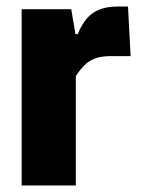

<svg xmlns="http://www.w3.org/2000/svg" viewBox="-20 -565 439 585"><path d="M46 0V-537H197L210 -461H217Q235 -506 263.5 -525.5Q292 -545 337 -545H370L378 -394H316Q289 -394 270 -387Q251 -380 237.5 -366.5Q224 -353 211 -333V0Z"/></svg>

Font: Hubot Sans
Style: Bold
Weight: 700
Designer: Deni Anggara
Foundry: GitHub, Inc., Subsidiary of Microsoft Corporation
Version: Version 2.000